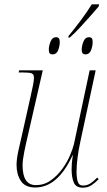

<svg xmlns="http://www.w3.org/2000/svg" viewBox="-20 -863 499 893"><path d="M299 -696Q324 -726 354 -766Q384 -806 407 -843H441L439 -833Q423 -814 400 -788Q377 -762 352 -735Q327 -708 304 -688H298ZM224 -610Q216 -610 211.5 -614.5Q207 -619 207 -632Q207 -649 215 -669.5Q223 -690 241 -690Q258 -690 258 -669Q258 -649 250.5 -629.5Q243 -610 224 -610ZM377 -610Q370 -610 365 -614.5Q360 -619 360 -632Q360 -649 368 -669.5Q376 -690 394 -690Q402 -690 406.5 -685.5Q411 -681 411 -668Q411 -649 403.5 -629.5Q396 -610 377 -610ZM365 10Q334 10 323.5 -13.5Q313 -37 313 -77Q313 -87 314 -101.5Q315 -116 319 -142H318Q249 9 144 9Q97 9 77 -21.5Q57 -52 57 -96Q57 -122 65 -160Q73 -198 81 -230L122 -413Q128 -438 133 -464Q138 -490 138 -501Q138 -517 128 -521.5Q118 -526 86 -526H67L69 -536H179L109 -230Q101 -197 93 -157.5Q85 -118 85 -94Q85 -2 147 -2Q185 -2 215.5 -23.5Q246 -45 269 -76.5Q292 -108 305.5 -140Q319 -172 324 -193L397 -536H425L353 -201Q346 -169 341 -132Q336 -95 336 -65Q336 -37 341.5 -18.5Q347 0 366 0Q386 0 402 -11Q418 -22 432 -37L439 -30Q425 -15 407 -2.5Q389 10 365 10Z"/></svg>

Font: Noto Serif Display SemiCondensed Thin
Style: Italic
Weight: 100
Width: 4
Italic angle: -12°
Designer: Monotype Design Team
Foundry: Monotype Imaging Inc.
Version: Version 2.009